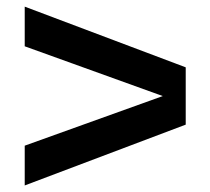

<svg xmlns="http://www.w3.org/2000/svg" viewBox="-20 -612 640 584"><path d="M55.2 -471.2V-591.8L544.9 -407.2V-232.9L55.2 -47.9V-168.9L475.1 -319.8Z"/></svg>

Font: TASA Orbiter Text SemiBold
Style: Regular
Weight: 600
Designer: Weizhong Zhang
Version: Version 1.000;Glyphs 3.1.2 (3151)